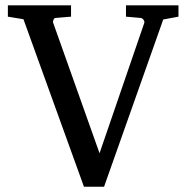

<svg xmlns="http://www.w3.org/2000/svg" viewBox="-20 -691 706 727"><path d="M655.8 -627.9 598.1 -617.2 374 16.1H297.9L68.8 -618.2L9.8 -627.9V-670.9H249V-627.9L189.9 -623Q185.1 -622.6 182.4 -616Q179.7 -609.4 181.2 -605L356.9 -110.8L525.9 -603Q528.3 -608.9 523.7 -615.7Q519 -622.6 512.2 -623L457 -627.9V-670.9H655.8Z"/></svg>

Font: Charis
Style: Regular
Weight: 400
Designer: Walt Agee, Miriam Martin, Annie Olsen, Victor Gaultney, Lorna Priest, Alan Ward, Bob Hallissy, Martin Hosken, Sharon Cor
Foundry: SIL Global
Version: Version 7.000